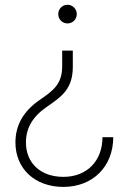

<svg xmlns="http://www.w3.org/2000/svg" viewBox="-20 -542 514 784"><path d="M277.3 -269V-335.4H233.9V-272C233.9 -199.2 198.7 -172.9 142.6 -134.3C75.7 -88.4 43 -30.8 43 39.6C43 147 122.6 221.2 238.8 221.2C358.9 221.2 442.4 138.2 442.4 18.1H398.4C398.4 115.7 334.5 180.2 238.8 180.2C146.5 180.2 85.9 124.5 85.9 39.6C85.9 -17.1 111.8 -64.5 169.4 -104.5C228.5 -145.5 277.3 -176.3 277.3 -269ZM255.4 -522.5C234.4 -522.5 217.8 -505.4 217.8 -484.4C217.8 -463.4 234.4 -446.3 255.4 -446.3C276.9 -446.3 293.5 -463.4 293.5 -484.4C293.5 -505.4 276.9 -522.5 255.4 -522.5Z"/></svg>

Font: Raveo Display Display ExLight
Style: Regular
Weight: 200
Designer: Jakub Foglar, Rasmus Andersson (Inter)
Foundry: Jakubfoglar.com
Version: Version 1.100;Glyphs 3.2.3 (3260)